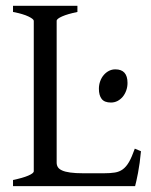

<svg xmlns="http://www.w3.org/2000/svg" viewBox="-20 -635 516 655"><path d="M460.9 -119.1Q457 -76.7 450.9 -45.4Q444.8 -14.2 440.9 0H24.4V-21Q57.6 -27.8 76.4 -35.9Q95.2 -43.9 95.2 -50.8V-564Q95.2 -569.8 77.4 -578.6Q59.6 -587.4 24.4 -594.2V-615.2H244.1V-594.2Q210.9 -587.4 192.1 -579.1Q173.3 -570.8 173.3 -564V-80.1Q173.3 -71.3 177.5 -64.7Q181.6 -58.1 191.9 -53.5Q202.1 -48.8 219.7 -46.4Q237.3 -43.9 264.2 -43.9H334Q356.4 -43.9 371.8 -46.4Q387.2 -48.8 398.9 -57.4Q410.6 -65.9 420.2 -82.5Q429.7 -99.1 439.9 -127.9ZM415 -352.1Q415 -338.4 410.6 -326.2Q406.2 -314 398.7 -304.9Q391.1 -295.9 380.9 -290.5Q370.6 -285.2 358.4 -285.2Q336.4 -285.2 326.9 -297.4Q317.4 -309.6 317.4 -332Q317.4 -345.7 321.8 -357.9Q326.2 -370.1 334 -379.2Q341.8 -388.2 351.8 -393.3Q361.8 -398.4 373.5 -398.4Q415 -398.4 415 -352.1Z"/></svg>

Font: Gentium Plus Eur
Style: Regular
Weight: 400
Designer: J. Victor Gaultney, Annie Olsen, Iska Routamaa, Becca Hirsbrunner
Foundry: SIL International
Version: Version 5.000